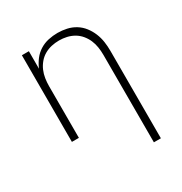

<svg xmlns="http://www.w3.org/2000/svg" viewBox="-173 -656 946 998"><g transform="rotate(-30 300.0 -156.5)"><path d="M463 215V-310Q463 -333 459.5 -356Q456 -379 447 -400Q438 -421 423 -439Q408 -457 388 -468.5Q368 -480 345.5 -485Q323 -490 300 -490Q277 -490 254.5 -485Q232 -480 212 -468.5Q192 -457 177 -439Q162 -421 153 -400Q144 -379 140.5 -356Q137 -333 137 -310V0H95V-520H137V-415Q148 -441 165 -463.5Q182 -486 206 -501Q230 -516 257.5 -522Q285 -528 313 -528Q340 -528 367.5 -522Q395 -516 418.5 -501.5Q442 -487 459 -465Q476 -443 486.5 -417.5Q497 -392 501 -365Q505 -338 505 -310V215Z"/></g></svg>

Font: Iosevka Extralight Extended
Style: Regular
Weight: 200
Width: 7
Monospace: yes
Designer: Belleve Invis
Foundry: Belleve Invis
Version: Version 32.5.0; ttfautohint (v1.8.4)